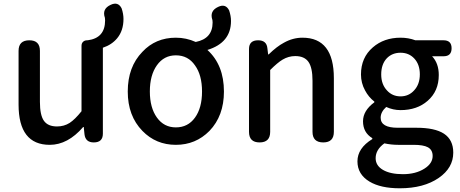

<svg xmlns="http://www.w3.org/2000/svg" viewBox="-20 -767 2476 1034"><path d="M248 13Q80 13 80 -204V-493Q80 -550 138 -550Q195 -550 195 -493V-218Q195 -147 216.5 -116.5Q238 -86 287 -86Q325 -86 355 -105Q384 -124 419 -168V-520Q419 -534 427.5 -542Q436 -550 449 -550H452Q546 -562 546 -657Q546 -666 545 -671Q528 -719 576 -741Q616 -760 635 -722Q645 -692 645 -665Q645 -602 611 -561Q582 -526 534 -510V-255V-47Q534 0 485 0Q440 0 435 -44L431 -83H428Q345 13 248 13Z M927 13Q820 13 747 -62Q668 -143 668 -274Q668 -407 747 -488Q818 -564 927 -564Q983 -564 1034 -541Q1125 -559 1125 -646Q1125 -655 1124 -659Q1107 -708 1155 -730Q1195 -749 1214 -711Q1224 -681 1224 -654Q1224 -537 1097 -498Q1186 -417 1186 -274Q1186 -143 1108 -62Q1034 13 927 13ZM927 -81Q992 -81 1030 -133.5Q1068 -186 1068 -274Q1068 -363 1030 -415Q993 -469 927 -469Q863 -469 825 -415.5Q787 -362 787 -274.5Q787 -187 825 -134Q863 -81 927 -81Z M1378 0Q1321 0 1321 -57V-275V-503Q1321 -550 1370 -550Q1416 -550 1420 -507L1424 -474H1427Q1471 -517 1509 -537Q1557 -564 1609 -564Q1778 -564 1778 -346V-57Q1778 0 1721 0Q1663 0 1663 -57V-332Q1663 -403 1641 -434Q1619 -465 1570 -465Q1534 -465 1502 -446Q1475 -430 1435 -390V-57Q1435 0 1378 0Z M2133 247Q2030 247 1970 211Q1905 172 1905 102Q1905 31 1985 -18V-23Q1935 -53 1935 -114Q1935 -171 1996 -216V-220Q1965 -244 1946 -280Q1924 -320 1924 -366Q1924 -457 1988 -512Q2048 -564 2137 -564Q2180 -564 2217 -550H2314H2369Q2412 -550 2412 -507Q2412 -464 2369 -464H2307Q2343 -426 2343 -363Q2343 -276 2283 -224Q2226 -174 2137 -174Q2097 -174 2060 -191Q2030 -164 2030 -133Q2030 -79 2122 -79H2223Q2322 -79 2371 -47Q2421 -14 2421 55Q2421 137 2343 191Q2262 247 2133 247ZM2150 171Q2219 171 2266 141Q2310 113 2310 73Q2310 40 2284 26Q2260 13 2207 13H2124Q2087 13 2050 5Q2003 39 2003 85Q2003 125 2042.5 148Q2082 171 2150 171ZM2137 -248Q2181 -248 2210 -280Q2241 -313 2241 -366.5Q2241 -420 2211 -452Q2182 -483 2137 -483Q2092 -483 2063 -453Q2033 -421 2033 -366Q2033 -313 2064 -280Q2093 -248 2137 -248Z"/></svg>

Font: GenSenRounded TW M
Style: Regular
Weight: 500
Version: Version 1.501;PS 1;hotconv 16.6.51;makeotf.lib2.5.65220